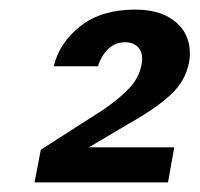

<svg xmlns="http://www.w3.org/2000/svg" viewBox="-20 -732 416 400"><path d="M52 -352 65 -420 196 -504Q228 -526 249 -548Q270 -570 275 -598Q279 -620 269 -632Q259 -644 241 -644Q221 -644 206.5 -631Q192 -618 184 -594H92Q104 -644 148 -678Q192 -712 261 -712Q304 -712 331 -696.5Q358 -681 368.5 -656.5Q379 -632 374 -603Q367 -564 336 -535Q305 -506 246 -473L165 -425H343L330 -352Z"/></svg>

Font: DM Sans 10pt SemiBold
Style: Italic
Weight: 600
Italic angle: -10°
Version: Version 4.004;gftools[0.9.30]